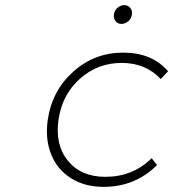

<svg xmlns="http://www.w3.org/2000/svg" viewBox="-20 -727 675 748"><path d="M166 -259.8Q182.6 -374 265.6 -448Q348.6 -522 459 -522Q572.8 -522 634.8 -449.2L606 -418.9Q547.9 -481.9 454.1 -481.9Q360.4 -481.9 291.3 -420.2Q222.2 -358.4 208 -261.2Q193.8 -162.6 244.9 -100.3Q295.9 -38.1 390.1 -38.1Q498 -38.1 570.8 -110.8L591.8 -84Q506.8 1 383.8 1Q311 1 257.6 -32Q204.1 -64.9 179.7 -124.8Q155.3 -184.6 166 -259.8ZM423.8 -670.9Q425.8 -686 437.7 -696.5Q449.7 -707 463.9 -707Q478 -707 487.1 -696.5Q496.1 -686 494.1 -670.9Q492.2 -655.3 480 -644.5Q467.8 -633.8 453.1 -633.8Q439 -633.8 430.4 -644.5Q421.9 -655.3 423.8 -670.9Z"/></svg>

Font: Trueno UltraLight
Style: Italic
Weight: 250
Designer: Julieta Ulanovsky
Foundry: Julieta Ulanovsky
Version: Version 3.001b | FøM Fix